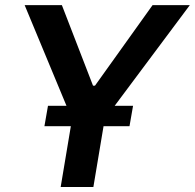

<svg xmlns="http://www.w3.org/2000/svg" viewBox="-20 -748 779 768"><path d="M78.6 -727.5H227.5L352.1 -405.3H359.9L590.3 -727.5H739.3L398.9 -271.5L353.5 0H222.7L268.1 -271.5ZM157.7 -243.2 171.9 -324.7H512.2L498 -243.2Z"/></svg>

Font: Inter Tight SemiBold
Style: Italic
Weight: 600
Italic angle: -9.39999°
Designer: Rasmus Andersson
Foundry: rsms
Version: Version 3.004